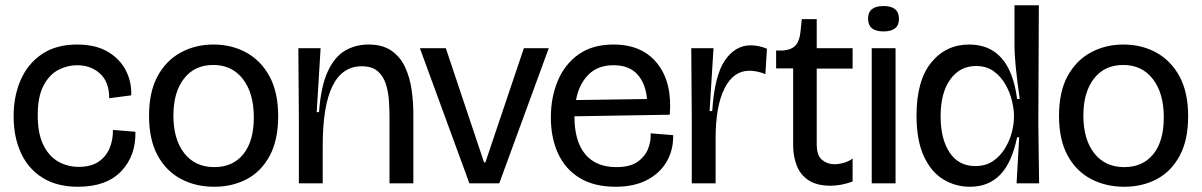

<svg xmlns="http://www.w3.org/2000/svg" viewBox="-20 -700 4588 733"><path d="M278 13Q198 13 143 -21Q88 -55 60 -116Q32 -177 32 -256Q32 -334 59.5 -396Q87 -458 141 -494Q195 -530 274 -530Q345 -530 391.5 -502.5Q438 -475 460.5 -431Q483 -387 481 -336L397 -325Q397 -387 362 -419Q327 -451 274 -451Q238 -451 203.5 -433.5Q169 -416 146.5 -374Q124 -332 124 -260Q124 -190 145.5 -146.5Q167 -103 202.5 -83Q238 -63 281 -63Q327 -63 356 -82.5Q385 -102 398.5 -134.5Q412 -167 411 -204L497 -197Q499 -105 442.5 -46Q386 13 278 13Z M798 13Q727 13 670.5 -17Q614 -47 581.5 -107Q549 -167 549 -258Q549 -349 581.5 -409Q614 -469 670 -499.5Q726 -530 795 -530Q865 -530 921 -499Q977 -468 1009.5 -407.5Q1042 -347 1042 -256Q1042 -165 1009.5 -105Q977 -45 922 -16Q867 13 798 13ZM798 -62Q869 -62 909 -111.5Q949 -161 949 -252Q949 -344 907.5 -398Q866 -452 794 -452Q723 -452 682.5 -400Q642 -348 642 -259Q642 -168 683.5 -115Q725 -62 798 -62Z M1121 0V-245L1119 -516H1204L1189 -272H1198Q1205 -370 1231 -426.5Q1257 -483 1297 -506.5Q1337 -530 1387 -530Q1441 -530 1475 -506Q1509 -482 1527 -442.5Q1545 -403 1551.5 -357Q1558 -311 1558 -266V0H1467V-257Q1467 -286 1464.5 -319Q1462 -352 1452.5 -381Q1443 -410 1421.5 -428.5Q1400 -447 1361 -447Q1212 -447 1212 -144V0Z M1772 0 1583 -516H1682L1828 -80H1833L1980 -516H2075L1886 0Z M2330 13Q2249 13 2194 -20Q2139 -53 2111 -113Q2083 -173 2083 -252Q2083 -328 2109.5 -391.5Q2136 -455 2189 -492.5Q2242 -530 2322 -530Q2432 -530 2489.5 -457.5Q2547 -385 2537 -262L2173 -256Q2173 -161 2214 -111.5Q2255 -62 2333 -62Q2386 -62 2415 -83Q2444 -104 2455 -134Q2466 -164 2464 -191L2550 -184Q2551 -128 2525.5 -83.5Q2500 -39 2450.5 -13Q2401 13 2330 13ZM2322 -451Q2262 -451 2226 -414.5Q2190 -378 2179 -318L2450 -322Q2445 -381 2413.5 -416Q2382 -451 2322 -451Z M2621 0V-245L2619 -516H2704L2689 -276H2699Q2708 -412 2747.5 -469.5Q2787 -527 2846 -527Q2877 -527 2908 -514L2902 -417Q2885 -424 2869.5 -427Q2854 -430 2841 -430Q2780 -430 2746 -362.5Q2712 -295 2712 -172V0Z M3151 9Q3098 9 3066.5 -12Q3035 -33 3021.5 -68.5Q3008 -104 3008 -145V-439H2943V-507H2969Q3003 -510 3018 -527.5Q3033 -545 3036 -579L3041 -627H3098V-516H3235V-438H3098V-150Q3098 -106 3118.5 -89.5Q3139 -73 3166 -73Q3182 -73 3201.5 -78.5Q3221 -84 3235 -95V-7Q3191 9 3151 9Z M3308 0V-516H3399V0ZM3353 -580Q3294 -580 3294 -629Q3294 -677 3353 -677Q3412 -677 3412 -628Q3412 -580 3353 -580Z M3683 13Q3628 13 3581.5 -15Q3535 -43 3507 -103.5Q3479 -164 3479 -259Q3479 -392 3535 -461Q3591 -530 3680 -530Q3836 -530 3863 -322H3873Q3863 -393 3858 -442.5Q3853 -492 3853 -530V-680H3946L3944 -227L3947 0H3861L3871 -176H3863Q3843 -79 3798.5 -33Q3754 13 3683 13ZM3703 -66Q3743 -66 3771 -85Q3799 -104 3817 -134Q3835 -164 3843 -195.5Q3851 -227 3851 -252V-260Q3851 -281 3844 -312.5Q3837 -344 3820 -375Q3803 -406 3775 -427Q3747 -448 3706 -448Q3645 -448 3608 -397Q3571 -346 3571 -256Q3571 -169 3605.5 -117.5Q3640 -66 3703 -66Z M4272 13Q4201 13 4144.5 -17Q4088 -47 4055.5 -107Q4023 -167 4023 -258Q4023 -349 4055.5 -409Q4088 -469 4144 -499.5Q4200 -530 4269 -530Q4339 -530 4395 -499Q4451 -468 4483.5 -407.5Q4516 -347 4516 -256Q4516 -165 4483.5 -105Q4451 -45 4396 -16Q4341 13 4272 13ZM4272 -62Q4343 -62 4383 -111.5Q4423 -161 4423 -252Q4423 -344 4381.5 -398Q4340 -452 4268 -452Q4197 -452 4156.5 -400Q4116 -348 4116 -259Q4116 -168 4157.5 -115Q4199 -62 4272 -62Z"/></svg>

Font: Bricolage Grotesque 48pt
Style: Regular
Weight: 400
Designer: Mathieu Triay
Foundry: Atelier Triay
Version: Version 1.000; ttfautohint (v1.8.4.7-5d5b);gftools[0.9.32]